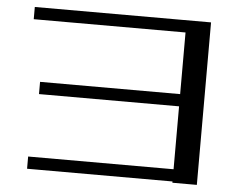

<svg xmlns="http://www.w3.org/2000/svg" viewBox="-48 -716 924 751"><g transform="rotate(5 414.0 -340.0)"><path d="M59 -611H655V-369H105V-321H655V-74H84V-26H655V-21H751V-659H59Z"/></g></svg>

Font: LXGW Marker Gothic
Style: Regular
Weight: 400
Version: Version 1.001